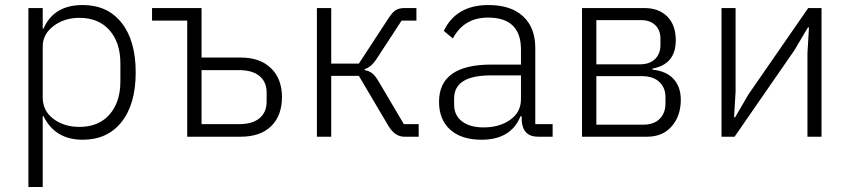

<svg xmlns="http://www.w3.org/2000/svg" viewBox="-20 -544 3382 764"><path d="M93 200V-512H150V-430H153Q194 -524 309 -524Q408 -524 464 -453Q520 -382 520 -256Q520 -130 464 -59Q408 12 309 12Q199 12 153 -82H150V200ZM296 -39Q372 -39 415.5 -88Q459 -137 459 -220V-292Q459 -375 415.5 -424Q372 -473 296 -473Q236 -473 193 -440.5Q150 -408 150 -359V-156Q150 -103 192.5 -71Q235 -39 296 -39Z M725 0V-462H585V-512H782V-315H938Q1015 -315 1058.5 -272.5Q1102 -230 1102 -158Q1102 -84 1059 -42Q1016 0 938 0ZM782 -50H931Q984 -50 1012.5 -73.5Q1041 -97 1041 -140V-176Q1041 -218 1012.5 -241.5Q984 -265 931 -265H782Z M1241 0V-512H1298V-291H1408L1525 -470Q1541 -495 1554.5 -503.5Q1568 -512 1590 -512H1637V-462H1578L1480 -312Q1457 -276 1431 -269V-265Q1449 -262 1461.5 -252Q1474 -242 1489 -216L1587 -50H1646V0H1589Q1551 0 1525 -44L1408 -242H1298V0Z M2179 0H2121Q2061 0 2056 -63V-81H2051Q2013 12 1896 12Q1816 12 1771.5 -28Q1727 -68 1727 -139Q1727 -287 1935 -287H2053V-347Q2053 -474 1922 -474Q1826 -474 1782 -391L1746 -421Q1795 -524 1924 -524Q2013 -524 2061.5 -479Q2110 -434 2110 -353V-50H2179ZM1904 -37Q1968 -37 2010.5 -67.5Q2053 -98 2053 -149V-244H1933Q1787 -244 1787 -152V-128Q1787 -85 1818.5 -61Q1850 -37 1904 -37Z M2296 0V-512H2543Q2602 -512 2635.5 -478Q2669 -444 2669 -384Q2669 -288 2576 -271V-267Q2632 -261 2660.5 -229.5Q2689 -198 2689 -147Q2689 -83 2653 -41.5Q2617 0 2555 0ZM2353 -48H2540Q2582 -48 2605 -71Q2628 -94 2628 -132V-158Q2628 -195 2603.5 -218Q2579 -241 2534 -241H2353ZM2353 -288H2526Q2565 -288 2586.5 -309Q2608 -330 2608 -365V-390Q2608 -424 2587.5 -444Q2567 -464 2530 -464H2353Z M2851 0V-512H2907V-180L2901 -77H2905L2958 -168L3196 -512H3249V0H3193V-332L3199 -435H3195L3141 -344L2903 0Z"/></svg>

Font: IBM Plex Sans Light
Style: Regular
Weight: 300
Designer: Mike Abbink, Paul van der Laan, Pieter van Rosmalen
Foundry: Bold Monday
Version: Version 3.0